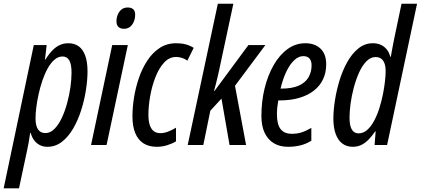

<svg xmlns="http://www.w3.org/2000/svg" viewBox="-69 -780 2264 1033"><path d="M-49.3 233.4 112.8 -537.6H182.1L172.9 -460H175.8Q193.8 -489.3 212.9 -508.8Q231.9 -528.3 252.9 -537.8Q273.9 -547.4 297.9 -547.4Q331.5 -547.4 354.5 -530.8Q377.4 -514.2 389.6 -480.5Q401.9 -446.8 401.9 -396Q401.9 -350.1 393.3 -295.4Q384.8 -240.7 367.7 -187Q350.6 -133.3 324.7 -88.6Q298.8 -43.9 264.2 -17.1Q229.5 9.8 186 9.8Q163.1 9.8 145 0.5Q127 -8.8 114.5 -25.6Q102.1 -42.5 96.2 -64.9H93.3Q89.8 -39.1 85.4 -13.9Q81.1 11.2 76.2 31.7L33.2 233.4ZM175.3 -64Q201.2 -64 223.4 -85.9Q245.6 -107.9 262.7 -144Q279.8 -180.2 291.7 -223.4Q303.7 -266.6 309.8 -310.1Q315.9 -353.5 315.9 -389.2Q315.9 -433.6 304 -454.8Q292 -476.1 267.6 -476.1Q243.7 -476.1 223.6 -458.5Q203.6 -440.9 187.5 -411.9Q171.4 -382.8 159.2 -346.9Q147 -311 138.7 -273.4Q130.4 -235.8 126.2 -201.7Q122.1 -167.5 122.1 -142.6Q122.1 -104 135.5 -84Q148.9 -64 175.3 -64Z M420.9 0 534.7 -537.6H618.7L504.4 0ZM598.6 -625Q578.6 -625 568.1 -635.3Q557.6 -645.5 557.6 -665.5Q557.6 -683.6 564.2 -700.4Q570.8 -717.3 584.2 -728.5Q597.7 -739.7 618.2 -739.7Q637.7 -739.7 647.9 -730.2Q658.2 -720.7 658.2 -700.7Q658.2 -669.9 642.1 -647.5Q626 -625 598.6 -625Z M774.4 9.8Q731.9 9.8 702.9 -8.8Q673.8 -27.3 658.7 -64Q643.6 -100.6 643.6 -153.8Q643.6 -201.7 652.1 -255.4Q660.6 -309.1 678.5 -360.8Q696.3 -412.6 724.1 -454.8Q752 -497.1 790.5 -522.2Q829.1 -547.4 879.4 -547.4Q907.2 -547.4 930.2 -541.3Q953.1 -535.2 973.1 -522.5L939 -453.6Q926.3 -463.4 910.2 -468.5Q894 -473.6 878.9 -473.6Q841.3 -473.6 813.2 -442.6Q785.2 -411.6 766.6 -363.3Q748 -314.9 738.8 -261.7Q729.5 -208.5 729.5 -163.6Q729.5 -129.4 736.8 -107.2Q744.1 -85 758.5 -74.2Q772.9 -63.5 793.9 -63.5Q812.5 -63.5 833.7 -71.3Q855 -79.1 877.9 -92.8V-19.5Q857.9 -7.3 830.8 1.2Q803.7 9.8 774.4 9.8Z M940.9 0 1103 -759.8H1186.5L1109.4 -399.9Q1106 -384.8 1102.1 -367.7Q1098.1 -350.6 1093.3 -331.3Q1088.4 -312 1082.5 -290.5H1085L1267.6 -537.6H1358.9L1195.3 -318.4L1254.9 0H1166L1122.6 -249.5L1062.5 -184.1L1024.9 0Z M1481 9.8Q1436 9.8 1404.1 -9.5Q1372.1 -28.8 1354.7 -65.7Q1337.4 -102.5 1337.4 -155.8Q1337.4 -234.4 1354.7 -304.9Q1372.1 -375.5 1403.6 -430.2Q1435.1 -484.9 1478.3 -516.1Q1521.5 -547.4 1573.7 -547.4Q1625 -547.4 1655.5 -518.3Q1686 -489.3 1686 -434.1Q1686 -389.6 1669.2 -353.8Q1652.3 -317.9 1619.9 -292.5Q1587.4 -267.1 1541 -253.4Q1494.6 -239.7 1435.5 -239.7H1428.2Q1424.8 -221.7 1422.9 -202.9Q1420.9 -184.1 1420.9 -165.5Q1420.9 -110.4 1440.9 -85.2Q1460.9 -60.1 1501 -60.1Q1528.8 -60.1 1552.5 -67.4Q1576.2 -74.7 1606 -91.8V-22.9Q1578.1 -5.4 1547.1 2.2Q1516.1 9.8 1481 9.8ZM1440.4 -303.2H1443.4Q1502.4 -303.2 1538.3 -319.3Q1574.2 -335.4 1590.8 -364Q1607.4 -392.6 1607.4 -428.7Q1607.4 -451.7 1596.4 -464.8Q1585.4 -478 1562.5 -478Q1537.1 -478 1513.7 -455.8Q1490.2 -433.6 1471.4 -394.3Q1452.6 -355 1440.4 -303.2Z M1829.1 9.8Q1795.9 9.8 1772.7 -7.8Q1749.5 -25.4 1737.1 -59.3Q1724.6 -93.3 1724.6 -141.6Q1724.6 -185.5 1732.9 -239.3Q1741.2 -293 1757.8 -347.4Q1774.4 -401.9 1799.8 -447Q1825.2 -492.2 1859.6 -519.8Q1894 -547.4 1937 -547.4Q1960.4 -547.4 1979.2 -539.1Q1998 -530.8 2011.5 -514.4Q2024.9 -498 2030.8 -474.6H2033.7Q2036.6 -492.2 2039.8 -509Q2043 -525.9 2045.9 -541.5Q2048.8 -557.1 2051.8 -571.3L2091.3 -759.8H2174.8L2013.7 0H1946.3L1952.1 -73.2H1949.7Q1931.6 -46.9 1913.3 -28.3Q1895 -9.8 1874.5 0Q1854 9.8 1829.1 9.8ZM1859.9 -62.5Q1885.7 -62.5 1906.5 -80.8Q1927.2 -99.1 1943.6 -129.6Q1960 -160.2 1971.7 -197Q1983.4 -233.9 1991 -271.5Q1998.5 -309.1 2002.2 -342.3Q2005.9 -375.5 2005.9 -397.5Q2005.9 -434.1 1992.4 -453.6Q1979 -473.1 1951.7 -473.1Q1924.8 -473.1 1902.3 -450.2Q1879.9 -427.2 1863 -389.9Q1846.2 -352.5 1834.5 -308.6Q1822.8 -264.6 1817.1 -222.4Q1811.5 -180.2 1811.5 -147.9Q1811.5 -104.5 1823.7 -83.5Q1835.9 -62.5 1859.9 -62.5Z"/></svg>

Font: Open Sans Condensed Medium
Style: Italic
Weight: 500
Width: 3
Italic angle: -12°
Designer: Monotype Design Team
Foundry: Monotype Imaging Inc.
Version: Version 3.000